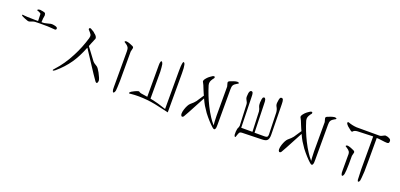

<svg xmlns="http://www.w3.org/2000/svg" viewBox="3 -1379 3708 1781"><g transform="rotate(20 1856.5 -488.5)"><path d="M190 -733H194Q197 -732 205.5 -731Q214 -730 219 -729Q239 -726 245 -718Q249 -707 249.5 -701Q250 -695 247 -682.5Q244 -670 244 -665Q244 -662 243.5 -655Q243 -648 243 -644L242 -630Q270 -628 305 -639Q320 -644 329 -645Q343 -647 358 -644Q379 -641 388 -635Q397 -630 396 -620Q394 -609 383 -608Q374 -608 341 -611Q299 -614 284 -613Q234 -614 183 -612Q173 -611 166 -608.5Q159 -606 151.5 -603Q144 -600 141 -599Q131 -594 118 -597Q116 -598 104.5 -602Q93 -606 83 -610Q55 -622 52 -626Q48 -634 55 -635Q56 -636 72 -633Q80 -633 102 -631Q113 -630 138 -630L180 -629H203H209L207 -697Q207 -702 199 -706Q189 -713 171 -718Q164 -720 168 -725Q171 -730 178 -731Q186 -733 190 -733Z M687 -732Q691 -732 693 -731Q697 -729 727 -711Q730 -709 741 -698Q749 -693 755 -685Q768 -669 765 -656V-654Q764 -652 763 -650L759 -642Q755 -633 753 -626Q751 -622 747 -612.5Q743 -603 741 -598Q739 -591 731 -572L819 -454Q832 -438 863 -421Q877 -412 899 -372Q924 -324 927 -306Q929 -292 921 -277Q911 -270 899 -287L859 -345L723 -553Q684 -454 639 -389Q588 -315 515 -254Q496 -240 493 -246Q490 -252 505 -266Q577 -344 631 -449Q679 -540 709 -642Q715 -663 709 -677Q704 -686 685 -708Q674 -716 677 -726Q680 -732 687 -732Z M1113 -368Q1111 -290 1108 -270Q1103 -248 1092 -244Q1083 -247 1080 -268Q1080 -269 1079.5 -278.5Q1079 -288 1079 -297V-356V-644Q1080 -670 1071 -686Q1061 -701 1041 -713Q1029 -718 1029 -725Q1029 -731 1045 -732Q1063 -730 1078 -724Q1091 -720 1109 -711Q1124 -704 1121 -691L1113 -656Z M1629 -630V-244L1595 -252Q1481 -280 1411 -287Q1321 -296 1248 -288Q1234 -284 1231 -289Q1226 -294 1243 -307Q1250 -312 1265 -319L1275 -324Q1285 -328 1291 -331Q1311 -339 1316 -334Q1321 -329 1336 -325L1401 -315V-575V-623Q1401 -630 1401.5 -638Q1402 -646 1402 -648Q1405 -670 1413 -670Q1422 -668 1428 -648Q1430 -640 1432 -617Q1435 -581 1435 -574V-309Q1463 -303 1476 -300Q1506 -293 1516 -290Q1523 -288 1537 -283.5Q1551 -279 1554 -278Q1587 -268 1595 -265V-638Q1595 -693 1599 -713Q1602 -732 1608 -733Q1619 -731 1623 -711Q1629 -689 1629 -630Z M2138 -732Q2156 -730 2156 -725Q2156 -717 2143 -713Q2119 -700 2110 -686Q2101 -670 2102 -644V-481V-461V-356V-298Q2102 -289 2101.5 -279Q2101 -269 2101 -268Q2098 -247 2088 -244L2087 -245Q2082 -242 2068 -254Q2020 -297 1971 -361Q1946 -397 1932 -420Q1918 -444 1901 -481L1813 -316Q1785 -264 1782 -261Q1772 -248 1761 -254Q1753 -262 1753 -276Q1753 -296 1761 -321Q1777 -369 1797 -388Q1830 -415 1843 -433L1891 -505Q1889 -508 1886 -515Q1883 -522 1881 -526Q1878 -534 1870 -552Q1867 -560 1861 -574Q1855 -588 1853 -594L1841 -618L1838 -623Q1834 -634 1848 -653Q1862 -671 1875 -681Q1885 -689 1890 -692Q1895 -696 1905 -702Q1922 -710 1926 -702Q1931 -692 1917 -679Q1902 -657 1899 -646Q1894 -628 1899 -611Q1928 -516 1971 -430Q1998 -376 2024 -337Q2041 -310 2070 -276Q2067 -296 2065 -368V-657Q2062 -668 2056 -691Q2053 -704 2069 -711Q2090 -720 2103 -724Q2120 -730 2138 -732ZM1838 -623 1839 -622Z M2577 -732Q2588 -731 2592 -720Q2597 -707 2597 -676L2602 -375Q2602 -334 2585 -320Q2571 -307 2531 -307L2340 -302Q2326 -302 2318 -295Q2311 -286 2303 -260Q2301 -251 2299 -247Q2297 -243 2293 -244Q2285 -246 2283 -263V-278V-293Q2285 -313 2287 -321Q2288 -323 2290 -329Q2291 -332 2295 -340Q2299 -350 2299 -355L2290 -563Q2289 -582 2276 -602Q2266 -618 2268 -639Q2268 -670 2277 -686Q2282 -695 2291 -695Q2304 -694 2307 -682Q2311 -671 2311 -637L2318 -343H2429L2421 -541Q2418 -565 2408 -582Q2402 -593 2402 -622Q2404 -660 2410 -672Q2416 -680 2424 -680Q2434 -678 2438 -665Q2442 -653 2442 -622L2450 -342H2546Q2567 -342 2573 -347Q2583 -355 2581 -382L2575 -587Q2573 -615 2560 -637Q2549 -654 2552 -678Q2555 -713 2563 -726Q2567 -732 2577 -732Z M3101 -732Q3119 -730 3119 -725Q3119 -717 3106 -713Q3082 -700 3073 -686Q3064 -670 3065 -644V-481V-461V-356V-298Q3065 -289 3064.5 -279Q3064 -269 3064 -268Q3061 -247 3051 -244L3050 -245Q3045 -242 3031 -254Q2983 -297 2934 -361Q2909 -397 2895 -420Q2881 -444 2864 -481L2776 -316Q2748 -264 2745 -261Q2735 -248 2724 -254Q2716 -262 2716 -276Q2716 -296 2724 -321Q2740 -369 2760 -388Q2793 -415 2806 -433L2854 -505Q2852 -508 2849 -515Q2846 -522 2844 -526Q2841 -534 2833 -552Q2830 -560 2824 -574Q2818 -588 2816 -594L2804 -618L2801 -623Q2797 -634 2811 -653Q2825 -671 2838 -681Q2848 -689 2853 -692Q2858 -696 2868 -702Q2885 -710 2889 -702Q2894 -692 2880 -679Q2865 -657 2862 -646Q2857 -628 2862 -611Q2891 -516 2934 -430Q2961 -376 2987 -337Q3004 -310 3033 -276Q3030 -296 3028 -368V-657Q3025 -668 3019 -691Q3016 -704 3032 -711Q3053 -720 3066 -724Q3083 -730 3101 -732ZM2801 -623 2802 -622Z M3602 -733Q3603 -733 3604.5 -732.5Q3606 -732 3607 -732Q3625 -731 3642 -721Q3661 -711 3656 -689Q3655 -674 3636 -674Q3619 -674 3584 -679Q3549 -684 3532 -684V-586Q3532 -555 3532 -469.5Q3532 -384 3531 -353Q3526 -274 3523 -262Q3518 -245 3509 -244Q3502 -245 3500 -259Q3499 -270 3496 -360Q3496 -405 3496 -461Q3496 -517 3496 -585Q3496 -653 3496 -686H3495Q3489 -686 3478 -685.5Q3467 -685 3462 -685Q3358 -682 3345 -681Q3315 -679 3303 -666Q3299 -656 3285 -663Q3277 -668 3245 -695Q3227 -713 3227 -723Q3226 -727 3230 -730Q3234 -733 3239 -731Q3278 -716 3322 -713H3537Q3557 -711 3574 -721Q3596 -733 3602 -733ZM3304 -525Q3318 -523 3337 -516Q3347 -513 3367 -503Q3383 -495 3380 -483L3372 -449V-368Q3371 -297 3366 -270Q3361 -248 3350 -244Q3341 -247 3338 -268Q3338 -269 3337.5 -278.5Q3337 -288 3337 -297V-356V-437Q3339 -465 3330 -479Q3321 -492 3300 -505Q3287 -510 3287 -517Q3287 -523 3304 -525Z"/></g></svg>

Font: Kimchi
Style: Regular
Weight: 400
Version: Version 1.1